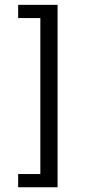

<svg xmlns="http://www.w3.org/2000/svg" viewBox="-20 -643 359 809"><path d="M222.6 146H56.5V90.3H150V-566.9H56.5V-622.6H222.6Z"/></svg>

Font: Playfair 5pt SemiExpanded Light
Style: Regular
Weight: 300
Width: 6
Designer: Claus Eggers Sørensen
Foundry: Claus Eggers Sørensen
Version: Version 2.203